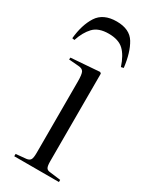

<svg xmlns="http://www.w3.org/2000/svg" viewBox="-194 -802 693 856"><g transform="rotate(30 152.5 -374.5)"><path d="M42 0V-12L95 -17Q110 -19 115.5 -28Q121 -37 121 -63V-430Q121 -467 114.5 -479Q108 -491 87 -492L38 -496L39 -506L186 -517L192 -512V-61Q192 -37 197 -28Q202 -19 217 -18L272 -11V0ZM138 -749Q205 -749 232 -704.5Q259 -660 268 -585L255 -582Q238 -634 211.5 -659Q185 -684 134 -684Q82 -684 56 -656.5Q30 -629 15 -583L3 -585Q10 -657 39.5 -703Q69 -749 138 -749Z"/></g></svg>

Font: Literata 72pt Light
Style: Regular
Weight: 300
Designer: Latin by Veronika Burian and Jose Scaglione. Greek by Irene Vlachou. Cyrillic by Vera Evstafieva.
Foundry: TypeTogether
Version: Version 3.002